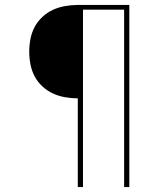

<svg xmlns="http://www.w3.org/2000/svg" viewBox="-20 -755 640 775"><path d="M294 0V-358Q269 -358 243 -362.5Q217 -367 194 -377.5Q171 -388 151.5 -406Q132 -424 120 -446.5Q108 -469 103 -495Q98 -521 98 -547Q98 -572 103 -598Q108 -624 120 -646.5Q132 -669 151.5 -687Q171 -705 194 -715.5Q217 -726 243 -730.5Q269 -735 294 -735H502V0H481V-716H315V0Z"/></svg>

Font: Iosevka SS04 Thin Extended
Style: Regular
Weight: 100
Width: 7
Monospace: yes
Designer: Belleve Invis
Foundry: Belleve Invis
Version: Version 19.0.0; ttfautohint (v1.8.4)